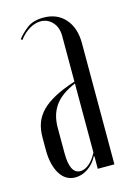

<svg xmlns="http://www.w3.org/2000/svg" viewBox="-87 -548 407 602"><g transform="rotate(-15 117.0 -247.0)"><path d="M15 -139Q15 -166 22.5 -186.5Q30 -207 46.5 -224Q63 -241 90 -255.5Q117 -270 157 -283V-431Q157 -459 141.5 -476Q126 -493 103 -493Q85 -493 66.5 -482Q48 -471 33 -451L29 -455Q41 -471 61 -486.5Q81 -502 115 -502Q159 -502 185 -472.5Q211 -443 211 -393V0H157V-41H155Q143 -18 123.5 -5Q104 8 83 8Q51 8 33 -21.5Q15 -51 15 -99ZM103 -7Q117 -7 131.5 -19Q146 -31 157 -53V-277Q110 -257 89.5 -228Q69 -199 69 -157V-74Q69 -7 103 -7Z"/></g></svg>

Font: Moniqa Cond Display
Style: Regular
Weight: 400
Width: 3
Designer: Rajesh Rajput
Foundry: Rajesh Rajput
Version: Version 1.000